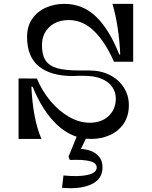

<svg xmlns="http://www.w3.org/2000/svg" viewBox="-20 -720 790 995"><path d="M171.2 -313Q198.4 -247.9 241.7 -196.2Q285 -144.5 338.2 -114.2Q391.4 -84 444.9 -84Q505.9 -84 543.1 -118.9Q580.2 -153.8 580.2 -209.8Q580.2 -242.8 561.5 -269.6Q542.8 -296.5 506.1 -311.8Q469.4 -327.1 414.8 -327.1H385.8Q375.8 -326.1 355.8 -326.1Q243.6 -326.1 181.9 -375.8Q120.2 -425.4 120.2 -528.9Q120.2 -583.6 146.9 -622.2Q173.6 -660.9 217.6 -680.4Q261.6 -700 313 -700Q409.2 -700 478.1 -633.4Q546.9 -566.9 597.8 -437.9H603.1Q600.1 -506.6 590 -574.4Q579.9 -642.2 562.6 -700H670.2V-400H570.6Q525.6 -502.6 467.4 -559.3Q409.1 -616 336.6 -616Q274.1 -616 235.8 -579.8Q197.5 -543.6 197.5 -485.8Q197.5 -434.1 216.8 -406.1Q236 -378.1 276.7 -366.5Q317.4 -354.9 387.2 -354.9H440.2Q503.4 -354.9 550.1 -330.7Q596.8 -306.5 622.2 -265.6Q647.8 -224.8 647.8 -175.2Q647.8 -119.4 621.1 -79.6Q594.4 -39.9 549.6 -19.9Q504.9 0 452 0Q355.1 0 278.2 -71Q201.4 -142 149.2 -270.5H142.6Q146.4 -190.9 158.9 -122.4Q171.5 -54 194.8 0H76.2V-313.4ZM399.4 51.8Q425.4 53.1 450.4 62Q475.4 70.9 493.3 91.7Q511.2 112.5 511.2 148Q511.2 208.1 453.4 235.1Q395.6 262 301.2 253L309 189.2Q387.8 197.2 434.5 186.4Q481.2 175.6 481.2 148Q481.2 124.4 445.8 115.2Q410.2 106 341.9 109L335.1 92L378.1 -13.8H431Z"/></svg>

Font: Space Cowgirl
Style: Regular
Weight: 400
Designer: Valery Marier
Foundry: Valery Marier
Version: Version 1.000